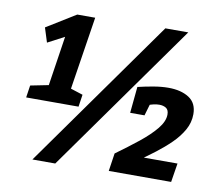

<svg xmlns="http://www.w3.org/2000/svg" viewBox="-79 -808 1043 913"><g transform="rotate(10 442.0 -352.0)"><path d="M252.4 -335.3 239.9 -359 314.4 -335 305.6 -276H52.7L61.5 -335L165 -355.6L146 -335.3L187.6 -608.5L218.2 -609.2L104.9 -549.8L82.9 -619.4L223.6 -706.2H310.2ZM133.2 9.5 647.5 -714.4H758.2L243.5 9.5ZM500.2 0 513.1 -86.5Q571.4 -128.7 620.4 -167.8Q669.3 -207 699 -243.3Q728.6 -279.6 728.6 -312.4Q728.6 -334.8 715.4 -343.3Q702.1 -351.8 682.5 -351.8Q669.4 -351.8 654.6 -348.4Q639.9 -344.9 625.5 -339.3L642.1 -359.6L621.7 -289.8H552.4L564.8 -416.8Q602 -425.7 640.3 -432.2Q678.7 -438.7 711.5 -438.7Q772.5 -438.7 811 -413.9Q849.6 -389.1 849.6 -335.2Q849.6 -294.7 829.3 -258.8Q809.1 -222.9 776.7 -191.2Q744.4 -159.5 706.7 -130.7Q668.9 -102 633.6 -77.1L634 -91.3H816L801.4 0Z"/></g></svg>

Font: Bitter Thin
Style: Italic
Weight: 100
Italic angle: -9°
Designer: Sol Matas, and Bitter project Authors
Foundry: Sol Matas
Version: Version 2.002